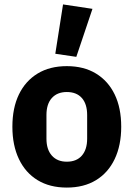

<svg xmlns="http://www.w3.org/2000/svg" viewBox="-20 -836 604 868"><path d="M282 12Q205 12 150 -21.5Q95 -55 65.5 -117Q36 -179 36 -263Q36 -348 65.5 -409Q95 -470 150 -503.5Q205 -537 282 -537Q359 -537 414 -503.5Q469 -470 498.5 -409Q528 -348 528 -263Q528 -179 498.5 -117Q469 -55 414 -21.5Q359 12 282 12ZM282 -105Q326 -105 350 -132.5Q374 -160 374 -209V-316Q374 -366 350 -393Q326 -420 282 -420Q239 -420 214.5 -393Q190 -366 190 -316V-209Q190 -160 214.5 -132.5Q239 -105 282 -105ZM398 -796 325 -579 230 -593 265 -816Z"/></svg>

Font: IBM Plex Sans
Style: Regular
Weight: 400
Designer: Mike Abbink, Paul van der Laan, Pieter van Rosmalen
Foundry: Bold Monday
Version: Version 3.201